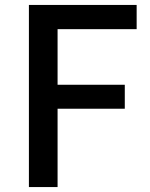

<svg xmlns="http://www.w3.org/2000/svg" viewBox="-20 -757 606 777"><path d="M97 0H213V-317H485V-414H213V-639H533V-737H97Z"/></svg>

Font: DAIFUKU Sans JP Medium
Style: Regular
Weight: 500
Designer: Original font ‘Source Han Sans JP’ : Ryoko NISHIZUKA  (kana, bopomofo & ideographs); Paul D. Hunt (Latin, Greek & Cyrill
Foundry: Daifuku
Version: Version 1.000